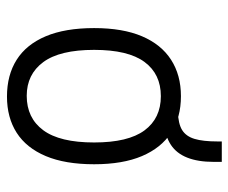

<svg xmlns="http://www.w3.org/2000/svg" viewBox="-74 -590 671 564"><g transform="rotate(90 262.0 -307.5)"><path d="M263 8Q200 8 155 -20.5Q110 -49 86 -106Q62 -163 62 -248Q62 -332 86 -388.5Q110 -445 155 -474Q200 -503 262 -503Q325 -503 369.5 -474Q414 -445 438 -388.5Q462 -332 462 -248Q462 -163 438 -106Q414 -49 369.5 -20.5Q325 8 263 8ZM261 -50Q326 -50 362 -98.5Q398 -147 398 -248Q398 -348 362.5 -396Q327 -444 262 -444Q197 -444 161.5 -396Q126 -348 126 -248Q126 -147 162 -98.5Q198 -50 261 -50ZM341 -453 307 -475V-494Q343 -495 361.5 -506.5Q380 -518 387.5 -543Q395 -568 395 -610V-623H455V-599Q455 -553 442.5 -521.5Q430 -490 405 -473.5Q380 -457 341 -453Z"/></g></svg>

Font: Nunito Sans 7pt Condensed Light
Style: Regular
Weight: 300
Width: 3
Designer: Vernon Adams
Foundry: Vernon Adams
Version: Version 3.101;gftools[0.9.27]